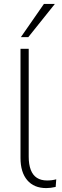

<svg xmlns="http://www.w3.org/2000/svg" viewBox="-20 -955 315 983"><path d="M217 8Q154 8 119.5 -32.5Q85 -73 85 -146V-705H127V-153Q127 -113 137.5 -85.5Q148 -58 169 -44.5Q190 -31 221 -31Q234 -31 245.5 -32.5Q257 -34 268 -37L265 2Q252 5 240 6.5Q228 8 217 8ZM87 -765 205 -935H261L125 -765Z"/></svg>

Font: Nunito Sans 12pt ExtraLight ExtraLight
Style: Regular
Weight: 250
Version: Version 3.101;gftools[0.9.27]